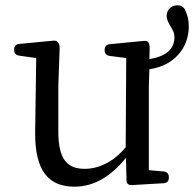

<svg xmlns="http://www.w3.org/2000/svg" viewBox="-20 -680 729 721"><path d="M476 15 595 8C607 7 614 0 614 -12V-15C614 -27 607 -35 595 -36L539 -41V-357L541 -420C635 -433 689 -502 689 -580C689 -605 684 -624 677 -638C674 -647 670 -653 661 -657C655 -660 651 -660 645 -660C623 -660 606 -643 606 -621C606 -605 613 -595 618 -585C627 -571 635 -558 635 -541C635 -502 613 -470 541 -458L542 -499C542 -509 541 -515 537 -521C533 -527 525 -527 515 -526L392 -514C380 -513 373 -505 373 -493V-491C373 -479 380 -472 392 -470L454 -462L452 -127C411 -77 356 -46 298 -46C233 -46 199 -81 199 -186V-357L204 -499C204 -509 202 -515 198 -521C194 -527 187 -528 177 -527L52 -515C40 -514 33 -506 33 -494V-492C33 -480 40 -473 52 -471L116 -462L112 -186C110 -32 167 21 260 21C337 21 400 -22 453 -87L455 -4C455 10 463 16 476 15Z"/></svg>

Font: 寒蝉锦书宋 Text
Style: Regular
Weight: 400
Designer: 寒蝉锦书宋{Warren} 思源宋体{Ryoko NISHIZUKA 西塚涼子 (kana & ideographs); Frank Grießhammer (Latin, Greek & Cyrillic); Wenlong ZHANG 
Foundry: Adobe & ChillType
Version: Version 2.000;Glyphs 3.1.1 (3135)